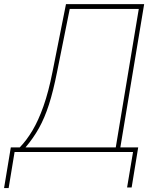

<svg xmlns="http://www.w3.org/2000/svg" viewBox="-62 -748 790 945"><path d="M-42 177.7 -8.8 -22.5H35.2Q68.8 -57.1 97.9 -106Q127 -154.8 151.9 -225.1Q176.8 -295.4 196.3 -393.6L262.7 -727.5H647.5L530.3 -22.5H618.2L585.9 174.8H563.5L592.8 0H9.8L-19.5 177.7ZM63.5 -22.5H507.8L621.1 -704.1H281.2L218.8 -393.6Q200.2 -299.8 179 -233.6Q157.7 -167.5 129.9 -117.7Q102.1 -67.9 63.5 -22.5Z"/></svg>

Font: Inter Tight Thin
Style: Italic
Weight: 250
Italic angle: -9.39999°
Designer: Rasmus Andersson
Foundry: rsms
Version: Version 3.004